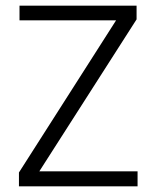

<svg xmlns="http://www.w3.org/2000/svg" viewBox="-20 -659 553 679"><path d="M466.5 -53V0H47V-49L390.5 -587H49V-639H463V-590.5L119 -53Z"/></svg>

Font: Anek Tamil Medium Light
Style: Regular
Weight: 300
Version: Version 1.003